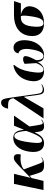

<svg xmlns="http://www.w3.org/2000/svg" viewBox="1313 -2123 820 3486"><g transform="rotate(-90 1723.0 -380.0)"><path d="M16 0H181L233 -215L273 -252L322 -97C346 -26 366 10 466 10C526 10 570 -1 610 -31L606 -40C586 -24 566 -14 548 -14C519 -14 512 -31 492 -85L390 -358C452 -406 538 -428 661 -413C678 -493 660 -539 602 -539C552 -539 521 -508 425 -417L237 -236L310 -536H127Z M865 10C962 10 1016 -55 1061 -160H1064C1078 -28 1092 10 1176 10C1235 10 1272 -13 1295 -31L1290 -40C1270 -24 1250 -14 1234 -14C1205 -14 1202 -43 1170 -255L1367 -536H1184L1112 -359H1109C1095 -505 1045 -549 959 -549C846 -549 740 -455 712 -257C685 -65 763 10 865 10ZM914 -27C878 -27 854 -55 885 -273C914 -481 952 -530 998 -530C1042 -530 1078 -478 1089 -313C1018 -104 965 -27 914 -27Z M1316 0H1499L1702 -350H1710L1742 -109C1755 -3 1787 10 1835 10C1865 10 1903 -5 1936 -31L1932 -40C1913 -27 1882 -14 1849 -14C1794 -14 1772 -38 1761 -118L1698 -561C1675 -719 1668 -770 1600 -770C1541 -770 1508 -715 1492 -644C1623 -644 1665 -644 1683 -548Z M2174 10C2253 10 2302 -29 2342 -111C2347 -34 2376 10 2463 10C2605 10 2709 -117 2731 -275C2753 -427 2707 -544 2602 -544C2544 -544 2508 -513 2497 -456C2562 -442 2590 -362 2573 -245C2548 -63 2502 0 2449 0C2411 0 2374 -29 2373 -132C2422 -230 2437 -261 2446 -310C2453 -348 2437 -371 2391 -371C2360 -371 2334 -359 2307 -344C2308 -301 2312 -245 2320 -134C2286 -37 2238 0 2202 0C2145 0 2133 -65 2167 -256C2185 -364 2224 -462 2287 -531L2279 -547C2119 -518 2024 -396 1998 -249C1968 -84 2037 10 2174 10Z M3045 10C3234 10 3332 -99 3351 -231C3366 -335 3284 -397 3192 -411H3405L3446 -536H3186C2991 -536 2841 -444 2815 -257C2791 -89 2878 10 3045 10ZM3046 0C2987 0 2966 -68 2990 -235C3008 -363 3067 -411 3143 -411H3174C3185 -379 3186 -339 3171 -234C3147 -61 3111 0 3046 0Z"/></g></svg>

Font: Noto Serif Display ExtraBold
Style: Italic
Weight: 800
Italic angle: -12°
Designer: Monotype Design Team
Foundry: Monotype Imaging Inc.
Version: Version 2.009